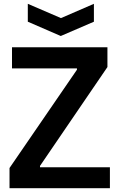

<svg xmlns="http://www.w3.org/2000/svg" viewBox="-20 -988 627 1008"><path d="M126 -968 300 -893 473 -968V-874L299 -799L126 -874ZM30 -106 384 -622V-629H43V-740H544V-636L190 -117V-110H557V0H30Z"/></svg>

Font: Encode Sans Narrow
Style: SemiBold
Weight: 600
Designer: Pablo Impallari, Andres Torresi
Foundry: Pablo Impallari, Andres Torresi
Version: Version 1.000; ttfautohint (v1.00) -l 8 -r 50 -G 200 -x 14 -